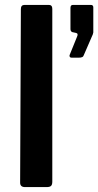

<svg xmlns="http://www.w3.org/2000/svg" viewBox="-20 -762 400 782"><path d="M193 -22Q193 -10 188 -5Q183 0 170 0H82Q62 0 62 -18L65 -725Q65 -742 80 -742H179Q193 -742 193 -726ZM272 -527Q266 -527 264 -531Q262 -535 264 -539L294 -613Q300 -626 289 -628L280 -630Q267 -631 267 -643V-730Q267 -742 277 -742H350Q360 -742 360 -732V-630Q360 -628 359 -626Q358 -624 358 -622L322 -539Q320 -532 315 -529.5Q310 -527 299 -527Z"/></svg>

Font: Libre Franklin SemiBold
Style: Regular
Weight: 600
Designer: Pablo Impallari, Rodrigo Fuenzalida, Nhung Nguyen
Foundry: Impallari Type
Version: Version 3.000